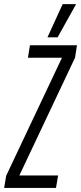

<svg xmlns="http://www.w3.org/2000/svg" viewBox="-52 -922 397 942"><path d="M-31.6 0 -21.8 -59.6 252 -638.8H85.1L94.9 -700H325.6L316.2 -639.1L43 -61.2H233.1L222.7 0ZM180.8 -738.8 255.4 -901.7H321.4L230.6 -738.8Z"/></svg>

Font: Georama
Style: Italic
Weight: 400
Width: 2
Italic angle: -9°
Designer: Jean-Baptiste Levee
Foundry: Production Type
Version: Version 1.000